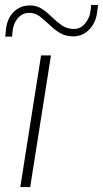

<svg xmlns="http://www.w3.org/2000/svg" viewBox="-30 -756 416 776"><path d="M92 0H52L136 -532H176ZM-8 -608Q-8 -610 -8.5 -606.5Q-9 -603 -9.5 -601.5Q-10 -600 -9 -606.5Q-8 -613 -6 -635Q-2 -680 24.5 -707Q51 -734 91 -734Q119 -734 140.5 -719.5Q162 -705 180.5 -686.5Q199 -668 220 -653.5Q241 -639 269 -639Q297 -639 315.5 -663Q334 -687 336 -714Q338 -727 338 -729.5Q338 -732 338 -736H366Q366 -731 365.5 -728Q365 -725 363 -711Q359 -667 332 -638Q305 -609 266 -609Q235 -609 212 -623Q189 -637 169.5 -656Q150 -675 131 -689.5Q112 -704 88 -704Q61 -704 42.5 -683Q24 -662 21 -630Q19 -616 19 -608Q19 -610 18.5 -605Q18 -600 17.5 -598.5Q17 -597 19 -608Z"/></svg>

Font: Georama Extended ExtraLight
Style: Italic
Weight: 200
Width: 7
Italic angle: -9°
Designer: Jean-Baptiste Levee
Foundry: Production Type
Version: Version 1.000